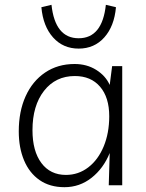

<svg xmlns="http://www.w3.org/2000/svg" viewBox="-20 -770 607 798"><path d="M488 -495V0H432L436 -134Q410 -70 360.5 -31Q311 8 248 8Q187 8 144.5 -21.5Q102 -51 80 -103.5Q58 -156 58 -224Q58 -307 86.5 -370Q115 -433 167.5 -468.5Q220 -504 290 -504Q341 -504 380 -479.5Q419 -455 436 -417L446 -495ZM291 -454Q211 -454 163 -392.5Q115 -331 115 -229Q115 -142 152 -92.5Q189 -43 254 -43Q306 -43 347 -74.5Q388 -106 411 -161.5Q434 -217 434 -287Q434 -365 396 -409.5Q358 -454 291 -454ZM420 -750 462 -740Q455 -661 413.5 -614.5Q372 -568 307 -568Q242 -568 200.5 -614.5Q159 -661 152 -740L194 -750Q209 -611 307 -611Q405 -611 420 -750Z"/></svg>

Font: Livvic Light
Style: Regular
Weight: 300
Designer: Jacques Le Bailly, Baron von Fonthausen
Version: Version 1.001; ttfautohint (v1.8.2)